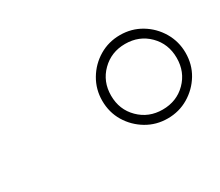

<svg xmlns="http://www.w3.org/2000/svg" viewBox="-58 -920 550 479"><g transform="rotate(-30 217.0 -680.0)"><path d="M314 -560Q281 -560 253.8 -576.2Q226.5 -592.5 210.2 -619.5Q194 -646.5 194 -680Q194 -712.5 210.2 -740Q226.5 -767.5 253.8 -783.8Q281 -800 314 -800Q347 -800 374.2 -783.8Q401.5 -767.5 417.8 -740Q434 -712.5 434 -680Q434 -646.5 417.8 -619.5Q401.5 -592.5 374.2 -576.2Q347 -560 314 -560ZM314 -585.5Q354.5 -585.5 381.5 -612.5Q408.5 -639.5 408.5 -680Q408.5 -720.5 381.5 -747.5Q354.5 -774.5 314 -774.5Q274 -774.5 246.8 -747.5Q219.5 -720.5 219.5 -680Q219.5 -639.5 246.8 -612.5Q274 -585.5 314 -585.5Z"/></g></svg>

Font: Bodoni Moda 28pt
Style: Italic
Weight: 400
Italic angle: -13°
Designer: Owen Earl
Foundry: indestructible type
Version: Version 2.004